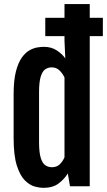

<svg xmlns="http://www.w3.org/2000/svg" viewBox="-20 -908 521 936"><path d="M200.7 -821.3H294.4V-888.2H417.5V-821.3H481.4V-731.9H417.5V0H321.3L310.5 -62.5Q294.4 -35.6 266.1 -13.9Q237.8 7.8 190.9 7.8Q173.8 7.8 149.7 1.5Q125.5 -4.9 101.8 -28.1Q78.1 -51.3 62.3 -100.3Q46.4 -149.4 46.4 -234.9V-448.2Q46.4 -516.1 57.6 -559.6Q68.8 -603 86.7 -627.7Q104.5 -652.3 124.8 -663.3Q145 -674.3 163.6 -677Q182.1 -679.7 193.8 -679.7Q230.5 -679.7 257.3 -661.9Q284.2 -644 297.9 -623.5L298.3 -624L294.4 -709V-731.9H200.7ZM232.9 -92.8Q257.3 -92.8 272 -107.7Q286.6 -122.6 294.4 -141.1V-530.3Q285.2 -550.3 269.8 -564.9Q254.4 -579.6 232.4 -579.6Q214.4 -579.6 200.4 -570.1Q186.5 -560.5 178.5 -534.4Q170.4 -508.3 170.4 -458V-215.3Q170.4 -165.5 178.5 -138.9Q186.5 -112.3 200.7 -102.5Q214.8 -92.8 232.9 -92.8Z"/></svg>

Font: Fjalla One
Style: Regular
Weight: 400
Designer: Irina Smirnova, Eben Sorkin
Foundry: Sorkin Type
Version: Version 1.002; ttfautohint (v1.8.4.7-5d5b);gftools[0.9.25]